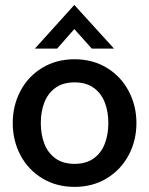

<svg xmlns="http://www.w3.org/2000/svg" viewBox="-20 -728 589 758"><path d="M30.3 -242.2Q30.3 -311.5 60.8 -369.1Q91.3 -426.8 147 -460.4Q202.6 -494.1 274.4 -494.1Q345.7 -494.1 401.4 -460.4Q457 -426.8 487.8 -368.9Q518.6 -311 518.6 -242.2Q518.6 -172.9 487.8 -115.2Q457 -57.6 401.4 -23.9Q345.7 9.8 274.4 9.8Q202.6 9.8 147 -23.9Q91.3 -57.6 60.8 -115.2Q30.3 -172.9 30.3 -242.2ZM407.7 -242.2Q407.7 -287.1 393.8 -323.2Q379.9 -359.4 350.1 -381.1Q320.3 -402.8 274.4 -402.8Q228.5 -402.8 198.7 -381.1Q168.9 -359.4 155 -323.2Q141.1 -287.1 141.1 -242.2Q141.1 -197.3 155 -160.9Q168.9 -124.5 198.7 -102.8Q228.5 -81.1 274.4 -81.1Q320.3 -81.1 350.1 -102.8Q379.9 -124.5 393.8 -160.9Q407.7 -197.3 407.7 -242.2ZM117.7 -536.1 273.4 -708.5 430.2 -536.1H342.3L273.4 -613.3L205.6 -536.1Z"/></svg>

Font: Acari Sans SemiBold
Style: Regular
Weight: 600
Designer: Alfredo Marco Pradil and Stefan Peev
Foundry: Hanken Design Co.
Version: Version 1.045;January 11, 2019;FontCreator 11.5.0.2425 64-bi